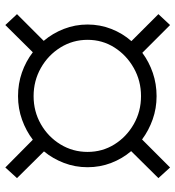

<svg xmlns="http://www.w3.org/2000/svg" viewBox="12 -688 675 740"><g transform="rotate(-90 350.0 -317.5)"><path d="M350 -52Q303 -52 260.5 -67Q218 -82 183 -108L75 0L34 -45L138 -150Q109 -184 92.5 -227Q76 -270 76 -318Q76 -366 92.5 -409Q109 -452 137 -486L34 -590L75 -635L182 -529Q216 -555 259 -570.5Q302 -586 350 -586Q398 -586 441 -571Q484 -556 519 -529L624 -635L666 -590L563 -487Q592 -453 609 -409.5Q626 -366 626 -318Q626 -270 609 -226.5Q592 -183 562 -149L666 -45L624 0L517 -107Q482 -81 439.5 -66.5Q397 -52 350 -52ZM350 -112Q409 -112 458.5 -140Q508 -168 537.5 -214.5Q567 -261 567 -318Q567 -375 537.5 -422.5Q508 -470 458.5 -498Q409 -526 350 -526Q291 -526 242 -498Q193 -470 164 -422.5Q135 -375 135 -318Q135 -261 164 -214.5Q193 -168 242 -140Q291 -112 350 -112Z"/></g></svg>

Font: Montserrat
Style: Regular
Weight: 400
Designer: Julieta Ulanovsky
Foundry: Julieta Ulanovsky
Version: Version 9.000; ttfautohint (v1.8.4.7-5d5b)